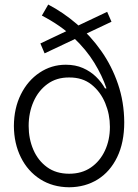

<svg xmlns="http://www.w3.org/2000/svg" viewBox="-20 -792 592 824"><path d="M458.5 -698.7 171.4 -563 153.3 -605.5 439.9 -741.2ZM276.9 11.7Q206.1 11.2 152.6 -22.9Q99.1 -57.1 69.6 -116.7Q40 -176.3 39.6 -251.5Q40 -327.6 69.6 -387Q99.1 -446.3 149.9 -480.2Q200.7 -514.2 262.2 -514.2Q303.7 -514.2 335.9 -500Q368.2 -485.8 391.8 -462.9Q415.5 -439.9 430.7 -412.6H437Q418.9 -466.8 384.5 -522.9Q350.1 -579.1 294.9 -631.3Q239.7 -683.6 159.7 -725.1L187 -772.5Q251.5 -738.8 310.1 -688.5Q368.7 -638.2 414.3 -573.5Q460 -508.8 486.3 -431.6Q512.7 -354.5 513.2 -267.1Q513.2 -180.2 482.9 -117.7Q452.6 -55.2 399.4 -22Q346.2 11.2 276.9 11.7ZM276.9 -46.4Q331.1 -46.4 370.1 -73.2Q409.2 -100.1 430.4 -145.8Q451.7 -191.4 451.7 -247.6Q451.7 -300.8 431.6 -349.4Q411.6 -397.9 372.8 -429Q334 -460 276.9 -459.5Q222.7 -460 183.6 -431.4Q144.5 -402.8 123.8 -355.5Q103 -308.1 103 -251.5Q103 -196.3 123 -149.7Q143.1 -103 181.9 -74.7Q220.7 -46.4 276.9 -46.4Z"/></svg>

Font: Inter Tight Light
Style: Regular
Weight: 300
Designer: Rasmus Andersson
Foundry: rsms
Version: Version 3.004